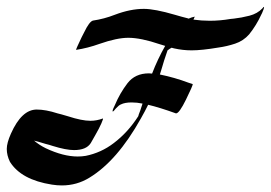

<svg xmlns="http://www.w3.org/2000/svg" viewBox="-20 -533 800 567"><path d="M162.6 14.6Q148.4 14.6 133.3 12.2Q42.5 -2 9.3 -55.2Q0 -74.2 0 -93.3Q0 -110.8 12.2 -138.2Q43.9 -209.5 88.4 -209.5Q115.2 -209.5 149.9 -198.2Q156.7 -196.8 181.2 -189.5Q221.7 -176.3 247.1 -176.3Q265.6 -176.3 283.7 -183.1L284.2 -182.6Q284.2 -180.7 283.2 -178.5Q282.2 -176.3 281.5 -174.1Q280.8 -171.9 280.3 -171.1Q279.8 -170.4 279.3 -168.5Q272 -152.3 263.2 -137.2L258.8 -129.4Q253.9 -120.1 248 -110.4Q234.9 -89.8 198.7 -89.8Q174.8 -89.8 135.3 -102.1Q125.5 -105.5 115.2 -107.9Q89.8 -115.7 80.6 -117.7Q96.2 -104.5 115.2 -95.2Q167 -70.8 209.5 -70.8Q221.7 -70.8 233.4 -72.8Q278.8 -82 315.9 -110.4Q357.9 -142.1 388.7 -190.4Q388.7 -192.4 390.1 -195.8Q393.6 -203.6 400.9 -227.1Q384.8 -230.5 368.7 -230.5Q348.6 -230.5 336.9 -224.6Q331.5 -222.7 322.3 -212.9Q314.9 -203.6 313.5 -203.6Q312.5 -203.6 312.5 -205.1Q312.5 -209.5 319.3 -222.7Q334 -257.8 356.4 -287.1Q378.9 -316.4 419.9 -316.4Q423.3 -316.4 426.3 -315.9H429.2Q445.3 -357.9 467.8 -397.5L452.1 -402.3Q396 -421.4 358.9 -421.4Q325.2 -421.4 273.4 -403.3Q239.7 -391.1 204.6 -385.7Q204.6 -388.7 221.2 -423.3L228.5 -437.5Q243.7 -469.2 254.4 -472.2Q287.6 -477.1 318.8 -489.3Q364.7 -506.8 404.8 -506.8Q437 -506.8 496.6 -489.3Q514.6 -483.9 534.2 -479Q534.7 -478.5 535.4 -478.5Q536.1 -478.5 537.1 -478Q545.4 -481.9 555.2 -483.9L551.3 -475.1Q575.2 -471.7 599.6 -471.7Q629.9 -471.7 661.1 -477.1L670.4 -478Q692.9 -480.5 716.6 -486.6Q740.2 -492.7 754.9 -508.3Q758.3 -512.7 759.3 -512.7L759.8 -511.7Q759.8 -509.8 758.3 -505.4Q752.9 -491.2 751.5 -489.7Q737.3 -458.5 715.8 -431.6Q698.7 -412.1 674.3 -404.1Q649.9 -396 625 -392.6Q575.7 -384.3 545.9 -384.3Q520 -384.3 494.1 -390.1L486.8 -392.1Q481 -389.2 475.6 -384.8H475.1Q474.6 -384.3 474.6 -383.8Q464.4 -355 456.1 -325.7L452.1 -313Q495.6 -304.2 537.1 -288.6L549.3 -284.7Q549.3 -279.8 529.3 -239Q509.3 -198.2 500 -198.2H499.5Q450.7 -215.8 417.5 -223.6Q407.7 -203.6 396 -183.1Q326.2 -58.1 244.1 -8.3Q207 14.6 162.6 14.6Z"/></svg>

Font: Terrible Cursive
Style: Regular
Weight: 400
Designer: GGBotNet
Foundry: GGBotNet
Version: 1.00